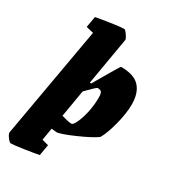

<svg xmlns="http://www.w3.org/2000/svg" viewBox="-219 -764 924 1048"><g transform="rotate(30 243.5 -239.5)"><path d="M489 -328Q489 -272 470 -199Q451 -126 429 -89Q395 -64 313 -28Q231 8 208 8L176 5L163 82L204 93L192 162Q161 168 101.5 177Q42 186 22 186Q15 186 0.5 166.5Q-14 147 -13 137L110 -561L64 -572L76 -641Q106 -647 166.5 -656Q227 -665 247 -665Q254 -665 268.5 -644Q283 -623 282 -615L231 -317H240Q243 -322 247 -329Q251 -336 256 -345Q265 -360 299 -418.5Q333 -477 336 -477Q418 -477 453.5 -438.5Q489 -400 489 -328ZM314 -271Q314 -296 307.5 -304.5Q301 -313 283 -313Q276 -313 221 -256L192 -86Q247 -70 258 -73Q267 -75 280.5 -103.5Q294 -132 304 -177Q314 -222 314 -271Z"/></g></svg>

Font: Grenze Black
Style: Italic
Weight: 900
Italic angle: -10°
Designer: Renata Polastri
Foundry: Omnibus-Type
Version: Version 1.002; ttfautohint (v1.8)